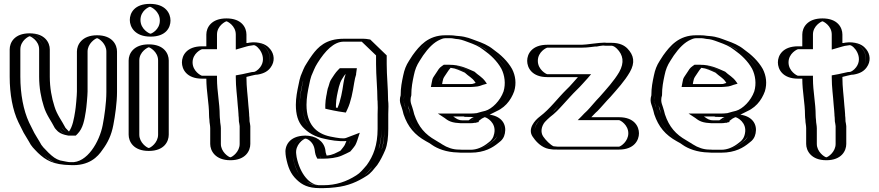

<svg xmlns="http://www.w3.org/2000/svg" viewBox="-20 -762 4539 991"><path d="M50 -507C50 -552 89 -590 134 -590C179 -590 217 -552 217 -507V-366C217 -310 228 -258 241 -215C253 -174 276 -142 296 -108L297 -106C304 -99 316 -83 331 -79L341 -77H348C373 -102 381 -145 388 -189C391 -204 397 -272 397 -290V-496C397 -541 436 -580 481 -580C526 -580 564 -541 564 -496V-287C564 -232 554 -161 545 -115C535 -61 515 -21 488 15C460 56 412 95 343 90C317 90 295 83 273 79C240 69 222 55 198 32C178 10 163 -2 150 -28C142 -42 131 -60 123 -73L96 -127C66 -191 50 -276 50 -366ZM65 -507C65 -544 97 -575 134 -575C171 -575 202 -544 202 -507V-366C202 -308 213 -255 227 -211C241 -165 267 -132 285 -97C295 -87 308 -68 328 -64L340 -62H354C388 -89 396 -140 403 -186C406 -203 412 -269 412 -290V-496C412 -532 445 -565 481 -565C517 -565 549 -533 549 -496V-287C549 -233 539 -164 530 -118C520 -66 502 -29 476 6C450 45 407 80 344 75H343C320 75 299 68 277 64C247 55 232 43 209 21C187 -2 175 -11 163 -35C155 -50 143 -68 136 -80L109 -134C80 -195 65 -278 65 -366ZM65 -507V-366C65 -278 80 -195 109 -134L136 -80C143 -68 155 -50 163 -35C175 -11 187 -2 209 21C232 43 247 55 277 64C299 68 320 75 343 75H344C407 80 450 45 476 6C502 -29 520 -66 530 -118C539 -164 549 -233 549 -287V-496C549 -533 517 -565 481 -565C445 -565 412 -532 412 -496V-290C412 -269 406 -203 403 -186C396 -140 388 -89 354 -62H340L328 -64C304 -70 291 -91 285 -97C267 -132 241 -165 227 -211C213 -255 202 -308 202 -366V-507C202 -544 170 -575 133 -575C96 -575 65 -544 65 -507ZM50 -507V-366C50 -276 66 -191 96 -127L123 -73C130 -60 142 -42 150 -28C164 0 177 10 198 32C234 66 275 90 343 90C412 95 460 56 488 15C516 -22 535 -61 545 -115C554 -161 564 -232 564 -287V-496C564 -541 526 -580 481 -580C436 -580 397 -541 397 -496V-290C397 -271 391 -205 388 -189C381 -144 373 -102 348 -77H341L331 -79C314 -84 304 -98 297 -106C278 -143 254 -173 241 -215C228 -258 217 -310 217 -366V-507C217 -552 178 -590 133 -590C88 -590 50 -552 50 -507ZM85 -507C85 -553 129 -575 133 -575C137 -575 182 -553 182 -507V-366C182 -309 192 -256 206 -213C219 -169 245 -137 263 -101C269 -95 279 -75 315 -66L333 -62H371L380 -71C409 -100 416 -144 423 -188C426 -204 432 -271 432 -290V-496C432 -537 471 -563 481 -565C492 -563 529 -536 529 -496V-287C529 -232 519 -162 510 -116C494 -32 430 81 346 75H343C332 75 316 71 290 66C268 59 253 48 230 26C209 4 196 -6 184 -31C176 -45 164 -63 157 -76L130 -130C101 -192 85 -277 85 -366ZM30 -507V-366C30 -277 45 -193 75 -131L102 -77C110 -64 121 -46 129 -32C142 -6 154 4 176 27C217 66 256 88 341 90C440 96 485 47 509 11C536 -25 555 -64 565 -117C574 -163 584 -233 584 -287V-496C584 -531 560 -580 481 -580C402 -580 377 -530 377 -496V-290C377 -270 371 -204 368 -188C362 -150 355 -109 336 -83C328 -91 323 -97 318 -102C300 -138 274 -169 261 -213C247 -256 237 -309 237 -366V-507C237 -542 212 -590 133 -590C54 -590 30 -542 30 -507Z M664 -450V-67C664 -22 703 17 748 17C793 17 831 -22 831 -67V-450C831 -495 793 -533 748 -533C703 -533 664 -495 664 -450ZM670 -659C670 -612 710 -573 757 -573C803 -573 840 -610 840 -656C840 -703 801 -742 754 -742C708 -742 670 -705 670 -659ZM679 -450C679 -487 711 -518 748 -518C785 -518 816 -487 816 -450V-67C816 -30 785 2 748 2C711 2 679 -30 679 -67ZM685 -659C685 -697 716 -727 754 -727C793 -727 825 -695 825 -656C825 -618 795 -588 757 -588C718 -588 685 -621 685 -659ZM679 -450V-67C679 -30 711 2 748 2C785 2 816 -30 816 -67V-450C816 -487 785 -518 748 -518C711 -518 679 -487 679 -450ZM685 -659C685 -621 718 -588 757 -588C795 -588 825 -618 825 -656C825 -695 793 -727 754 -727C716 -727 685 -697 685 -659ZM664 -450C664 -495 703 -533 748 -533C793 -533 831 -495 831 -450V-67C831 -22 793 17 748 17C703 17 664 -22 664 -67ZM670 -659C670 -705 708 -742 754 -742C801 -742 840 -703 840 -656C840 -610 803 -573 757 -573C710 -573 670 -612 670 -659ZM699 -450C699 -496 744 -518 748 -518C752 -518 796 -496 796 -450V-67C796 -25 757 1 748 2C739 1 699 -25 699 -67ZM705 -659C705 -707 749 -727 754 -727C759 -727 805 -705 805 -656C805 -608 761 -588 757 -588C752 -588 705 -610 705 -659ZM644 -450V-67C644 -32 668 17 748 17C828 17 851 -32 851 -67V-450C851 -485 827 -533 748 -533C669 -533 644 -485 644 -450ZM650 -659C650 -623 676 -573 757 -573C837 -573 860 -620 860 -656C860 -693 835 -742 754 -742C674 -742 650 -695 650 -659Z M1079 -167C1079 -159 1080 -150 1081 -141V-140C1081 -126 1085 -113 1085 -100V-19C1085 26 1124 65 1169 65C1214 65 1252 26 1252 -19V-111C1251 -119 1250 -128 1248 -137C1248 -149 1247 -159 1246 -168V-172C1246 -187 1243 -203 1242 -220C1239 -268 1232 -312 1232 -363C1236 -364 1239 -364 1242 -364C1257 -368 1274 -373 1290 -376L1302 -377C1324 -380 1342 -391 1356 -410C1401 -470 1349 -553 1278 -543L1266 -541C1255 -540 1243 -537 1232 -534V-584C1232 -629 1194 -667 1149 -667C1104 -667 1065 -629 1065 -584V-523H1023C977 -523 939 -485 939 -440C939 -395 977 -356 1023 -356H1065C1065 -290 1079 -229 1079 -167ZM1233 -137C1233 -149 1232 -159 1231 -167V-172C1231 -185 1228 -201 1227 -219C1224 -266 1217 -311 1217 -363V-376L1230 -378C1250 -381 1266 -387 1288 -391L1300 -392C1317 -395 1332 -403 1344 -419C1381 -468 1339 -537 1280 -528L1268 -526C1257 -525 1247 -523 1236 -520L1217 -514V-584C1217 -621 1186 -652 1149 -652C1112 -652 1080 -621 1080 -584V-508H1023C985 -508 954 -477 954 -440C954 -403 986 -371 1023 -371H1080V-356C1080 -290 1094 -232 1094 -167C1094 -160 1095 -151 1096 -142V-140C1096 -129 1100 -116 1100 -100V-19C1100 17 1133 50 1169 50C1205 50 1237 18 1237 -19V-110C1236 -116 1235 -127 1233 -135ZM1233 -137V-135C1235 -127 1236 -116 1237 -110V-19C1237 18 1205 50 1169 50C1133 50 1100 17 1100 -19V-100C1100 -116 1096 -129 1096 -140V-142C1095 -151 1094 -160 1094 -167C1094 -231 1080 -292 1080 -356V-371H1023C986 -371 954 -403 954 -440C954 -477 985 -508 1023 -508H1080V-584C1080 -621 1112 -652 1149 -652C1186 -652 1217 -621 1217 -584V-514L1236 -520C1247 -523 1257 -525 1268 -526L1280 -528C1339 -537 1381 -468 1344 -419C1332 -403 1317 -395 1300 -392L1288 -391C1266 -387 1250 -381 1230 -378L1217 -376V-363C1217 -311 1224 -266 1227 -219C1228 -201 1231 -185 1231 -172V-167C1232 -159 1233 -149 1233 -137ZM1252 -111V-19C1252 26 1214 65 1169 65C1124 65 1085 26 1085 -19V-100C1085 -114 1081 -124 1081 -141C1080 -148 1079 -159 1079 -167C1079 -230 1065 -288 1065 -356H1023C977 -356 939 -395 939 -440C939 -485 977 -523 1023 -523H1065V-584C1065 -629 1104 -667 1149 -667C1194 -667 1232 -629 1232 -584V-534C1244 -537 1253 -539 1266 -541L1278 -543C1349 -553 1402 -471 1356 -410C1342 -391 1323 -380 1302 -377L1290 -376C1271 -373 1251 -366 1232 -363C1232 -312 1239 -268 1242 -220C1243 -203 1246 -187 1246 -172V-168C1247 -160 1248 -149 1248 -137C1250 -129 1251 -118 1252 -111ZM1213 -137V-136C1215 -127 1216 -118 1217 -111V-19C1217 21 1180 48 1169 50C1158 48 1120 21 1120 -19V-100C1120 -114 1116 -128 1116 -140V-141C1115 -150 1114 -159 1114 -167C1114 -230 1100 -291 1100 -356V-371H1023C1018 -371 974 -394 974 -440C974 -487 1019 -508 1023 -508H1100V-584C1100 -630 1145 -652 1149 -652C1153 -652 1197 -630 1197 -584V-506L1252 -522C1261 -525 1269 -526 1277 -527L1290 -529C1311 -528 1362 -467 1323 -415C1311 -399 1297 -392 1292 -391L1280 -390C1253 -385 1239 -380 1219 -377L1197 -373V-363C1197 -311 1204 -268 1207 -220C1208 -203 1211 -186 1211 -172V-168C1212 -160 1213 -149 1213 -137ZM1268 -137C1268 -149 1267 -159 1266 -167V-172C1266 -186 1263 -202 1262 -219C1259 -267 1252 -311 1252 -363V-365C1268 -369 1287 -374 1298 -376L1310 -377C1345 -383 1364 -396 1377 -414C1400 -445 1396 -482 1375 -508C1363 -523 1344 -539 1303 -543C1292 -544 1280 -544 1268 -542L1257 -540H1252V-584C1252 -619 1228 -667 1149 -667C1070 -667 1045 -619 1045 -584V-523H1023C943 -523 919 -475 919 -440C919 -405 943 -356 1023 -356H1045C1045 -289 1059 -231 1059 -167C1059 -159 1060 -150 1061 -142V-140C1061 -128 1065 -115 1065 -100V-19C1065 15 1090 65 1169 65C1248 65 1272 16 1272 -19V-111C1271 -118 1270 -128 1268 -136Z M1694 -210C1708 -206 1724 -204 1739 -201C1756 -236 1766 -290 1773 -335C1776 -353 1779 -367 1783 -378V-381L1785 -395H1757C1745 -383 1733 -363 1725 -351C1718 -340 1715 -328 1710 -314C1705 -304 1702 -276 1699 -265C1697 -255 1694 -233 1694 -221ZM1956 -431V-479L1872 -560C1867 -561 1861 -562 1856 -562H1754C1665 -562 1621 -498 1585 -441C1568 -415 1565 -399 1553 -373C1548 -360 1544 -344 1541 -327C1534 -295 1527 -258 1527 -221C1527 -115 1583 -62 1670 -44C1703 -37 1754 -26 1789 -39C1786 -30 1784 -24 1780 -17L1774 -8C1771 -4 1767 0 1763 5C1762 8 1760 10 1758 12C1746 18 1730 25 1718 31C1703 38 1670 42 1649 42H1646C1645 41 1645 39 1645 38C1644 34 1642 29 1641 23L1639 9C1635 -14 1624 -32 1605 -46C1544 -91 1463 -35 1474 35L1476 50C1492 132 1534 209 1630 209H1649C1733 209 1796 185 1848 152C1872 137 1888 116 1906 95C1942 46 1964 -12 1964 -97V-173C1965 -197 1965 -217 1964 -233C1964 -238 1964 -242 1963 -247C1963 -306 1956 -371 1956 -431ZM1690 -195 1679 -198V-221C1679 -236 1681 -258 1684 -269C1686 -278 1689 -304 1696 -320C1708 -353 1725 -384 1751 -410H1802L1798 -380V-375C1794 -364 1791 -352 1788 -333C1781 -287 1771 -232 1752 -194L1747 -184L1737 -186C1721 -189 1705 -191 1690 -195ZM1949 -233C1950 -217 1950 -197 1949 -173V-97C1949 -54 1945 -18 1933 10C1921 38 1909 65 1894 86C1875 108 1861 126 1840 139C1790 171 1729 194 1649 194H1630C1589 194 1570 185 1544 160C1514 131 1501 98 1491 48L1489 33C1480 -26 1546 -69 1596 -33C1612 -21 1621 -8 1624 11L1626 26C1629 41 1632 46 1637 57H1649C1672 57 1705 54 1725 45C1740 39 1754 31 1767 24C1774 17 1780 8 1786 1L1793 -9C1797 -17 1800 -24 1803 -34L1813 -64L1784 -53C1755 -42 1707 -52 1673 -59C1629 -68 1600 -84 1575 -112C1553 -136 1542 -172 1542 -221C1542 -256 1549 -292 1556 -324C1559 -341 1563 -356 1567 -367C1579 -395 1582 -409 1598 -433C1632 -487 1672 -547 1754 -547H1856C1859 -547 1863 -546 1865 -546L1941 -473V-431C1941 -370 1948 -305 1948 -247V-246C1949 -242 1949 -238 1949 -233ZM1690 -195C1705 -191 1721 -189 1737 -186L1747 -184L1752 -194C1771 -232 1781 -287 1788 -333C1791 -352 1794 -364 1798 -375V-380L1802 -410H1751C1725 -384 1708 -353 1696 -320C1689 -304 1686 -278 1684 -269C1681 -258 1679 -236 1679 -221V-198ZM1948 -246V-247C1948 -305 1941 -370 1941 -431V-473L1865 -546C1863 -546 1859 -547 1856 -547H1754C1673 -547 1635 -491 1598 -433C1582 -409 1579 -395 1567 -367C1563 -356 1559 -341 1556 -324C1549 -292 1542 -256 1542 -221C1542 -121 1592 -76 1673 -59C1707 -52 1755 -42 1784 -53L1813 -64L1803 -34C1800 -24 1797 -17 1793 -9L1786 1C1780 8 1774 17 1767 24C1754 31 1740 39 1725 45C1705 54 1672 57 1649 57H1637C1634 51 1631 47 1629 38C1629 38 1627 32 1626 26L1624 11C1621 -8 1612 -21 1596 -33C1549 -68 1480 -28 1489 33L1491 48C1507 128 1545 194 1630 194H1649C1730 194 1790 171 1840 139C1861 126 1875 108 1894 86C1927 40 1949 -15 1949 -97V-173C1950 -197 1950 -217 1949 -233C1949 -238 1949 -242 1948 -246ZM1694 -210V-221C1694 -234 1697 -256 1699 -265C1702 -276 1704 -301 1710 -313C1716 -326 1717 -339 1725 -351C1733 -363 1746 -383 1757 -395H1785L1783 -381V-378C1778 -365 1776 -353 1773 -335C1766 -290 1756 -236 1739 -201C1722 -204 1709 -206 1694 -210ZM1964 -233C1965 -216 1965 -197 1964 -173V-97C1964 -53 1960 -15 1947 16C1923 71 1896 122 1848 152C1796 185 1733 209 1649 209H1630C1534 209 1493 132 1476 50L1474 35C1467 -14 1503 -55 1546 -61C1593 -68 1632 -31 1639 9L1641 23C1643 32 1644 37 1646 42H1649C1670 42 1702 38 1718 31C1732 25 1745 19 1758 12C1762 8 1768 -1 1774 -8L1780 -17C1783 -23 1786 -31 1789 -39C1753 -26 1704 -37 1670 -44C1583 -62 1527 -115 1527 -221C1527 -275 1539 -331 1553 -373C1565 -399 1568 -415 1585 -441C1621 -498 1665 -562 1754 -562H1856C1862 -562 1867 -561 1872 -560L1956 -479V-431C1956 -371 1963 -306 1963 -247C1963 -245 1964 -237 1964 -233ZM1676 -197C1693 -193 1710 -190 1726 -187L1765 -181L1773 -198C1791 -235 1801 -289 1808 -334C1811 -352 1814 -366 1818 -377V-381L1822 -410H1734L1725 -401C1711 -387 1699 -367 1691 -355C1682 -342 1680 -330 1676 -317C1669 -303 1667 -276 1664 -266C1662 -255 1659 -234 1659 -221V-201ZM1929 -233C1930 -217 1930 -197 1929 -173V-97C1929 -13 1907 43 1873 90C1854 112 1839 131 1819 143C1769 175 1715 194 1649 194H1630C1578 194 1529 136 1511 49L1509 34C1502 -15 1546 -45 1557 -47C1558 -47 1561 -46 1566 -44C1586 -34 1600 -15 1604 10L1606 24C1608 33 1609 39 1612 45L1618 57H1649C1677 57 1718 53 1744 41C1759 35 1774 27 1788 20C1795 13 1801 4 1807 -3L1814 -13C1818 -21 1821 -28 1824 -37L1837 -77L1766 -50C1753 -45 1725 -49 1686 -57C1612 -72 1562 -120 1562 -221C1562 -257 1569 -294 1576 -326C1579 -343 1583 -358 1587 -370C1599 -396 1603 -412 1619 -437C1658 -499 1703 -547 1754 -547H1847L1921 -476V-431C1921 -371 1928 -306 1928 -247C1929 -242 1929 -238 1929 -233ZM1714 -207V-221C1714 -235 1717 -257 1719 -267C1725 -295 1731 -332 1746 -355C1750 -362 1757 -372 1763 -380V-376C1759 -365 1756 -353 1753 -334C1747 -292 1738 -241 1722 -205C1719 -206 1715 -207 1714 -207ZM1983 -246V-247C1983 -306 1976 -371 1976 -431V-476L1891 -558L1878 -560C1871 -561 1867 -562 1856 -562H1754C1661 -562 1621 -518 1592 -479C1581 -464 1572 -450 1564 -437C1547 -412 1544 -397 1532 -370C1528 -358 1524 -342 1521 -325C1514 -293 1507 -257 1507 -221C1507 -171 1518 -134 1542 -107C1569 -78 1603 -56 1658 -45C1684 -39 1726 -31 1768 -34C1765 -26 1762 -20 1759 -13L1753 -4C1747 3 1742 11 1737 16C1714 27 1699 38 1666 41C1665 37 1663 32 1661 25L1659 10C1651 -33 1611 -63 1553 -62C1472 -60 1448 -8 1454 34L1456 49C1466 100 1479 135 1512 166C1539 192 1571 209 1630 209H1649C1675 209 1689 207 1710 205C1779 198 1828 174 1869 148C1896 132 1908 112 1927 90C1943 67 1956 41 1968 13C1980 -16 1984 -54 1984 -97V-173C1985 -203 1986 -224 1983 -246Z M2328 -410C2318 -411 2306 -413 2296 -413H2290C2282 -408 2274 -395 2269 -387L2253 -363C2247 -354 2247 -350 2244 -338L2242 -328H2400C2408 -328 2415 -328 2422 -329C2433 -329 2442 -333 2452 -336C2439 -356 2417 -366 2400 -383C2378 -392 2355 -403 2331 -409C2330 -410 2329 -410 2328 -410ZM2450 -164 2438 -158C2431 -152 2425 -149 2417 -143C2416 -143 2416 -143 2416 -142C2413 -141 2410 -141 2408 -141H2367C2364 -141 2358 -141 2351 -142C2329 -142 2318 -152 2304 -161H2400C2418 -161 2434 -162 2450 -164ZM2484 -172C2534 -171 2578 -128 2566 -72C2561 -49 2550 -32 2531 -19C2502 5 2463 26 2409 26H2367C2362 26 2355 26 2346 25C2290 25 2253 3 2218 -18L2200 -29C2142 -61 2106 -102 2083 -170C2080 -182 2077 -193 2073 -206C2067 -219 2064 -232 2064 -245C2064 -254 2065 -262 2068 -271C2068 -311 2074 -341 2081 -374C2087 -405 2097 -428 2112 -452L2130 -480C2156 -517 2185 -551 2228 -569C2245 -576 2262 -580 2279 -580H2299C2308 -580 2318 -579 2327 -578L2341 -576C2372 -574 2393 -565 2418 -556C2451 -544 2479 -533 2505 -512C2544 -484 2578 -453 2602 -410C2620 -375 2627 -330 2614 -288C2597 -239 2556 -193 2505 -178ZM2409 -396C2426 -379 2448 -368 2464 -344L2476 -327L2456 -322C2447 -319 2438 -314 2423 -314C2417 -313 2408 -313 2400 -313H2224L2229 -341C2231 -352 2234 -360 2241 -371L2256 -395C2262 -405 2272 -419 2285 -428H2296C2341 -428 2376 -410 2409 -396ZM2448 -179 2535 -190 2446 -145C2441 -141 2437 -139 2431 -135V-130L2419 -127C2415 -126 2412 -126 2408 -126H2367C2363 -126 2358 -126 2350 -127C2324 -127 2308 -141 2296 -149L2254 -176H2400C2417 -176 2433 -177 2448 -179ZM2347 10H2346C2303 10 2266 -4 2240 -21C2234 -25 2230 -28 2225 -31L2208 -42C2153 -73 2118 -110 2097 -174C2094 -187 2091 -197 2087 -210C2084 -222 2079 -232 2079 -245C2079 -253 2081 -261 2083 -269V-271C2083 -310 2089 -338 2096 -371C2102 -401 2110 -422 2125 -444L2142 -472C2168 -509 2195 -539 2234 -555C2249 -562 2264 -565 2279 -565H2299C2308 -565 2316 -564 2325 -563L2339 -561C2367 -559 2387 -551 2413 -542C2446 -530 2472 -520 2496 -500C2534 -473 2567 -443 2589 -403C2605 -370 2611 -331 2600 -293C2583 -247 2546 -205 2501 -192C2461 -181 2420 -170 2380 -159L2484 -157C2529 -156 2560 -119 2551 -75C2547 -55 2538 -42 2522 -31C2494 -8 2459 11 2409 11H2367C2362 11 2355 11 2347 10ZM2331 -425C2317 -426 2310 -428 2296 -428H2285C2272 -419 2262 -405 2256 -395L2241 -371C2234 -360 2231 -352 2229 -341L2224 -313H2400C2408 -313 2417 -313 2423 -314C2438 -314 2447 -319 2456 -322L2476 -327L2464 -344C2447 -369 2424 -381 2409 -396C2387 -405 2363 -416 2337 -423C2332 -425 2331 -425 2331 -425ZM2448 -179C2433 -177 2417 -176 2400 -176H2254L2296 -149C2308 -141 2324 -127 2350 -127C2358 -126 2363 -126 2367 -126H2408C2412 -126 2415 -126 2419 -127L2431 -130V-135C2437 -139 2441 -141 2446 -145L2535 -190ZM2079 -245C2079 -234 2082 -223 2087 -212C2093 -200 2094 -187 2097 -174C2118 -110 2153 -73 2208 -42L2225 -31C2230 -28 2234 -25 2240 -21C2266 -4 2303 10 2346 10H2347C2355 11 2362 11 2367 11H2409C2459 11 2493 -8 2521 -31C2536 -44 2547 -54 2551 -75C2560 -119 2529 -156 2484 -157L2380 -159C2420 -170 2461 -181 2501 -192C2546 -205 2583 -247 2600 -293C2611 -331 2605 -370 2589 -403C2567 -442 2534 -473 2496 -500C2470 -519 2447 -530 2413 -542C2387 -551 2367 -559 2339 -561L2325 -563C2316 -564 2308 -565 2299 -565H2279C2264 -565 2249 -562 2234 -555C2195 -539 2168 -509 2142 -472L2125 -444C2110 -422 2102 -401 2096 -371C2089 -338 2083 -310 2083 -271V-269C2081 -261 2079 -253 2079 -245ZM2400 -328H2242L2244 -338C2246 -349 2247 -355 2253 -363L2269 -387C2274 -395 2281 -406 2290 -413H2296C2308 -413 2316 -411 2330 -410L2332 -409C2356 -403 2378 -392 2400 -383C2420 -364 2439 -355 2452 -336C2434 -330 2423 -328 2400 -328ZM2367 -141H2408C2410 -141 2412 -141 2416 -142C2417 -142 2415 -143 2416 -143C2424 -148 2432 -153 2438 -158L2450 -164C2434 -162 2418 -161 2400 -161H2304C2317 -152 2330 -142 2351 -142C2359 -142 2363 -141 2367 -141ZM2346 25C2356 26 2361 26 2367 26H2409C2463 26 2503 5 2531 -19C2550 -32 2561 -49 2566 -72C2577 -128 2536 -170 2484 -172L2505 -178C2556 -193 2596 -238 2614 -288C2629 -329 2619 -375 2602 -410C2578 -452 2543 -485 2505 -512C2478 -534 2451 -544 2418 -556C2393 -565 2371 -574 2341 -576L2327 -578C2318 -579 2308 -580 2299 -580H2279C2262 -580 2245 -576 2228 -569C2185 -551 2157 -517 2130 -480L2112 -452C2096 -428 2087 -405 2081 -374C2074 -341 2068 -311 2068 -271C2066 -263 2064 -254 2064 -245C2064 -228 2070 -216 2073 -206C2077 -192 2080 -183 2083 -170C2106 -103 2142 -61 2200 -29L2218 -18C2223 -15 2226 -13 2232 -9C2259 10 2300 25 2346 25ZM2296 -428H2271L2261 -421C2247 -412 2240 -399 2235 -391L2219 -367C2212 -357 2211 -350 2209 -339L2204 -313H2400C2409 -313 2420 -313 2427 -314C2455 -315 2467 -323 2472 -324L2493 -330L2486 -340C2470 -364 2445 -376 2429 -392C2391 -408 2356 -428 2296 -428ZM2451 -138C2456 -141 2461 -146 2467 -150L2553 -193L2440 -178C2428 -176 2415 -176 2400 -176H2240L2275 -153C2284 -147 2300 -129 2347 -127C2354 -126 2360 -126 2367 -126H2408C2417 -126 2424 -127 2429 -128H2437L2440 -130L2451 -132ZM2349 10H2346C2319 10 2288 0 2262 -17C2257 -21 2251 -24 2246 -27L2228 -38C2175 -68 2140 -106 2118 -172C2115 -185 2112 -195 2108 -208C2104 -221 2099 -231 2099 -245C2099 -253 2100 -262 2103 -270V-271C2103 -311 2109 -340 2116 -373C2122 -403 2131 -425 2146 -448L2164 -476C2190 -513 2219 -544 2253 -558C2266 -564 2274 -565 2279 -565H2299C2304 -565 2310 -565 2316 -564L2333 -561C2353 -560 2366 -556 2395 -545C2428 -533 2451 -524 2475 -505C2513 -478 2545 -448 2568 -407C2585 -373 2591 -330 2579 -290C2562 -242 2520 -200 2485 -190C2479 -188 2472 -187 2465 -185L2373 -159L2482 -157C2490 -157 2543 -130 2531 -73C2527 -51 2516 -36 2501 -26C2472 -2 2440 11 2409 11H2367C2365 11 2355 10 2349 10ZM2379 -387C2399 -368 2418 -360 2431 -340L2435 -334C2417 -328 2420 -328 2400 -328H2262L2264 -340C2266 -351 2268 -358 2274 -367L2290 -391C2294 -397 2300 -406 2306 -412C2333 -409 2354 -398 2379 -387ZM2319 -161H2400C2412 -161 2424 -161 2434 -162L2417 -154C2412 -150 2406 -146 2399 -141H2367C2348 -141 2339 -147 2319 -161ZM2343 25C2354 26 2359 26 2367 26H2409C2482 26 2524 -1 2552 -24C2572 -38 2582 -53 2586 -74C2595 -117 2573 -167 2491 -172C2501 -175 2512 -177 2521 -180C2583 -198 2617 -244 2634 -291C2646 -331 2641 -371 2623 -406C2600 -447 2564 -480 2526 -507C2499 -529 2469 -541 2435 -553C2412 -561 2388 -573 2348 -576L2336 -577C2324 -579 2312 -580 2299 -580H2279C2190 -580 2145 -526 2109 -476L2091 -448C2076 -425 2067 -402 2061 -372C2054 -339 2048 -310 2048 -271V-270C2045 -261 2044 -253 2044 -245C2044 -230 2050 -219 2053 -208C2057 -195 2060 -186 2063 -172C2085 -107 2120 -66 2179 -33L2197 -23C2202 -20 2204 -18 2210 -14C2237 5 2284 24 2343 25Z M3258 -74C3258 -29 3220 10 3175 10H2858C2846 10 2833 9 2818 6C2793 -2 2765 -30 2750 -52C2732 -79 2739 -113 2759 -137C2767 -146 2777 -156 2788 -165C2812 -182 2832 -204 2852 -226C2876 -252 2901 -281 2927 -306C2941 -319 2967 -350 2980 -364H2805C2759 -364 2721 -403 2721 -448C2721 -493 2759 -531 2805 -531H2983C3003 -531 3033 -537 3053 -537L3063 -539C3074 -541 3086 -542 3097 -542C3102 -541 3107 -541 3111 -541H3136C3160 -541 3180 -532 3196 -516C3231 -480 3240 -438 3210 -386C3182 -338 3143 -297 3108 -256C3090 -238 3060 -202 3042 -184C3032 -176 3024 -166 3015 -157H3175C3220 -157 3258 -119 3258 -74ZM3243 -74C3243 -111 3212 -142 3175 -142H2979L3004 -168C3012 -176 3020 -185 3032 -195C3048 -211 3077 -246 3097 -266C3132 -306 3170 -349 3197 -394C3224 -441 3216 -475 3185 -506C3172 -519 3156 -526 3136 -526H3111C3106 -526 3102 -526 3096 -527C3088 -527 3076 -526 3066 -524L3054 -522H3053C3035 -522 3006 -516 2983 -516H2805C2767 -516 2736 -485 2736 -448C2736 -411 2768 -379 2805 -379H3014L2991 -354C2978 -340 2952 -309 2937 -295C2912 -271 2887 -243 2863 -216C2854 -206 2845 -193 2832 -183C2821 -174 2812 -164 2797 -153C2774 -135 2739 -96 2762 -61C2775 -42 2802 -16 2822 -9C2835 -7 2847 -5 2858 -5H3175C3211 -5 3243 -37 3243 -74ZM3243 -74C3243 -37 3211 -5 3175 -5H2858C2847 -5 2835 -7 2822 -9C2802 -16 2775 -42 2762 -61C2739 -96 2774 -135 2797 -153C2824 -172 2843 -194 2863 -216C2887 -243 2912 -271 2937 -295C2952 -309 2978 -340 2991 -354L3014 -379H2805C2768 -379 2736 -411 2736 -448C2736 -485 2767 -516 2805 -516H2983C3006 -516 3035 -522 3053 -522H3054L3066 -524C3076 -526 3088 -527 3096 -527C3102 -526 3106 -526 3111 -526H3136C3156 -526 3172 -519 3185 -506C3216 -475 3224 -441 3197 -394C3170 -349 3132 -306 3097 -266C3077 -246 3048 -211 3032 -195C3020 -185 3012 -176 3004 -168L2979 -142H3175C3212 -142 3243 -111 3243 -74ZM3097 -542H3096C3087 -542 3074 -541 3063 -539L3053 -537C3032 -537 3004 -531 2983 -531H2805C2759 -531 2721 -493 2721 -448C2721 -403 2759 -364 2805 -364H2980C2969 -353 2941 -318 2927 -306C2901 -281 2876 -252 2852 -226C2831 -203 2813 -183 2788 -165C2759 -144 2721 -96 2750 -52C2764 -30 2792 -3 2817 6C2829 11 2847 10 2858 10H3175C3220 10 3258 -29 3258 -74C3258 -119 3220 -157 3175 -157H3015C3022 -164 3032 -175 3042 -184C3059 -201 3089 -237 3108 -256C3143 -296 3182 -339 3210 -386C3240 -438 3231 -481 3196 -516C3180 -532 3160 -541 3136 -541H3111C3107 -541 3103 -541 3097 -542ZM3223 -74C3223 -32 3184 -6 3175 -5H2858C2853 -5 2846 -6 2837 -7C2821 -14 2796 -39 2784 -57C2768 -80 2775 -111 2792 -132C2800 -141 2809 -149 2819 -158C2846 -178 2865 -199 2885 -221C2909 -247 2934 -276 2959 -300C2975 -315 3000 -344 3013 -358L3031 -379H2805C2800 -379 2756 -402 2756 -448C2756 -495 2801 -516 2805 -516H2983C3017 -516 3046 -522 3053 -522H3061L3077 -525C3084 -526 3089 -527 3093 -527C3100 -526 3105 -526 3111 -526H3136C3138 -526 3149 -526 3164 -511C3196 -479 3204 -440 3176 -390C3149 -344 3110 -302 3075 -262C3055 -242 3027 -207 3010 -190C2998 -180 2991 -171 2983 -163L2962 -142H3175C3183 -141 3223 -117 3223 -74ZM3101 -542C3069 -542 3006 -531 2983 -531H2805C2725 -531 2701 -483 2701 -448C2701 -413 2725 -364 2805 -364H2963C2948 -348 2921 -315 2905 -301C2858 -255 2819 -200 2767 -161C2740 -141 2702 -97 2729 -57C2743 -36 2766 -9 2799 3C2815 9 2839 10 2858 10H3175C3254 10 3278 -39 3278 -74C3278 -109 3254 -157 3175 -157H3032C3043 -168 3052 -179 3064 -189C3081 -206 3111 -242 3130 -261C3165 -301 3204 -343 3231 -390C3259 -439 3252 -477 3218 -512C3203 -527 3179 -541 3136 -541H3111C3110 -541 3103 -542 3101 -542Z M3622 -410C3612 -411 3600 -413 3590 -413H3584C3576 -408 3568 -395 3563 -387L3547 -363C3541 -354 3541 -350 3538 -338L3536 -328H3694C3702 -328 3709 -328 3716 -329C3727 -329 3736 -333 3746 -336C3733 -356 3711 -366 3694 -383C3672 -392 3649 -403 3625 -409C3624 -410 3623 -410 3622 -410ZM3744 -164 3732 -158C3725 -152 3719 -149 3711 -143C3710 -143 3710 -143 3710 -142C3707 -141 3704 -141 3702 -141H3661C3658 -141 3652 -141 3645 -142C3623 -142 3612 -152 3598 -161H3694C3712 -161 3728 -162 3744 -164ZM3778 -172C3828 -171 3872 -128 3860 -72C3855 -49 3844 -32 3825 -19C3796 5 3757 26 3703 26H3661C3656 26 3649 26 3640 25C3584 25 3547 3 3512 -18L3494 -29C3436 -61 3400 -102 3377 -170C3374 -182 3371 -193 3367 -206C3361 -219 3358 -232 3358 -245C3358 -254 3359 -262 3362 -271C3362 -311 3368 -341 3375 -374C3381 -405 3391 -428 3406 -452L3424 -480C3450 -517 3479 -551 3522 -569C3539 -576 3556 -580 3573 -580H3593C3602 -580 3612 -579 3621 -578L3635 -576C3666 -574 3687 -565 3712 -556C3745 -544 3773 -533 3799 -512C3838 -484 3872 -453 3896 -410C3914 -375 3921 -330 3908 -288C3891 -239 3850 -193 3799 -178ZM3703 -396C3720 -379 3742 -368 3758 -344L3770 -327L3750 -322C3741 -319 3732 -314 3717 -314C3711 -313 3702 -313 3694 -313H3518L3523 -341C3525 -352 3528 -360 3535 -371L3550 -395C3556 -405 3566 -419 3579 -428H3590C3635 -428 3670 -410 3703 -396ZM3742 -179 3829 -190 3740 -145C3735 -141 3731 -139 3725 -135V-130L3713 -127C3709 -126 3706 -126 3702 -126H3661C3657 -126 3652 -126 3644 -127C3618 -127 3602 -141 3590 -149L3548 -176H3694C3711 -176 3727 -177 3742 -179ZM3641 10H3640C3597 10 3560 -4 3534 -21C3528 -25 3524 -28 3519 -31L3502 -42C3447 -73 3412 -110 3391 -174C3388 -187 3385 -197 3381 -210C3378 -222 3373 -232 3373 -245C3373 -253 3375 -261 3377 -269V-271C3377 -310 3383 -338 3390 -371C3396 -401 3404 -422 3419 -444L3436 -472C3462 -509 3489 -539 3528 -555C3543 -562 3558 -565 3573 -565H3593C3602 -565 3610 -564 3619 -563L3633 -561C3661 -559 3681 -551 3707 -542C3740 -530 3766 -520 3790 -500C3828 -473 3861 -443 3883 -403C3899 -370 3905 -331 3894 -293C3877 -247 3840 -205 3795 -192C3755 -181 3714 -170 3674 -159L3778 -157C3823 -156 3854 -119 3845 -75C3841 -55 3832 -42 3816 -31C3788 -8 3753 11 3703 11H3661C3656 11 3649 11 3641 10ZM3625 -425C3611 -426 3604 -428 3590 -428H3579C3566 -419 3556 -405 3550 -395L3535 -371C3528 -360 3525 -352 3523 -341L3518 -313H3694C3702 -313 3711 -313 3717 -314C3732 -314 3741 -319 3750 -322L3770 -327L3758 -344C3741 -369 3718 -381 3703 -396C3681 -405 3657 -416 3631 -423C3626 -425 3625 -425 3625 -425ZM3742 -179C3727 -177 3711 -176 3694 -176H3548L3590 -149C3602 -141 3618 -127 3644 -127C3652 -126 3657 -126 3661 -126H3702C3706 -126 3709 -126 3713 -127L3725 -130V-135C3731 -139 3735 -141 3740 -145L3829 -190ZM3373 -245C3373 -234 3376 -223 3381 -212C3387 -200 3388 -187 3391 -174C3412 -110 3447 -73 3502 -42L3519 -31C3524 -28 3528 -25 3534 -21C3560 -4 3597 10 3640 10H3641C3649 11 3656 11 3661 11H3703C3753 11 3787 -8 3815 -31C3830 -44 3841 -54 3845 -75C3854 -119 3823 -156 3778 -157L3674 -159C3714 -170 3755 -181 3795 -192C3840 -205 3877 -247 3894 -293C3905 -331 3899 -370 3883 -403C3861 -442 3828 -473 3790 -500C3764 -519 3741 -530 3707 -542C3681 -551 3661 -559 3633 -561L3619 -563C3610 -564 3602 -565 3593 -565H3573C3558 -565 3543 -562 3528 -555C3489 -539 3462 -509 3436 -472L3419 -444C3404 -422 3396 -401 3390 -371C3383 -338 3377 -310 3377 -271V-269C3375 -261 3373 -253 3373 -245ZM3694 -328H3536L3538 -338C3540 -349 3541 -355 3547 -363L3563 -387C3568 -395 3575 -406 3584 -413H3590C3602 -413 3610 -411 3624 -410L3626 -409C3650 -403 3672 -392 3694 -383C3714 -364 3733 -355 3746 -336C3728 -330 3717 -328 3694 -328ZM3661 -141H3702C3704 -141 3706 -141 3710 -142C3711 -142 3709 -143 3710 -143C3718 -148 3726 -153 3732 -158L3744 -164C3728 -162 3712 -161 3694 -161H3598C3611 -152 3624 -142 3645 -142C3653 -142 3657 -141 3661 -141ZM3640 25C3650 26 3655 26 3661 26H3703C3757 26 3797 5 3825 -19C3844 -32 3855 -49 3860 -72C3871 -128 3830 -170 3778 -172L3799 -178C3850 -193 3890 -238 3908 -288C3923 -329 3913 -375 3896 -410C3872 -452 3837 -485 3799 -512C3772 -534 3745 -544 3712 -556C3687 -565 3665 -574 3635 -576L3621 -578C3612 -579 3602 -580 3593 -580H3573C3556 -580 3539 -576 3522 -569C3479 -551 3451 -517 3424 -480L3406 -452C3390 -428 3381 -405 3375 -374C3368 -341 3362 -311 3362 -271C3360 -263 3358 -254 3358 -245C3358 -228 3364 -216 3367 -206C3371 -192 3374 -183 3377 -170C3400 -103 3436 -61 3494 -29L3512 -18C3517 -15 3520 -13 3526 -9C3553 10 3594 25 3640 25ZM3590 -428H3565L3555 -421C3541 -412 3534 -399 3529 -391L3513 -367C3506 -357 3505 -350 3503 -339L3498 -313H3694C3703 -313 3714 -313 3721 -314C3749 -315 3761 -323 3766 -324L3787 -330L3780 -340C3764 -364 3739 -376 3723 -392C3685 -408 3650 -428 3590 -428ZM3745 -138C3750 -141 3755 -146 3761 -150L3847 -193L3734 -178C3722 -176 3709 -176 3694 -176H3534L3569 -153C3578 -147 3594 -129 3641 -127C3648 -126 3654 -126 3661 -126H3702C3711 -126 3718 -127 3723 -128H3731L3734 -130L3745 -132ZM3643 10H3640C3613 10 3582 0 3556 -17C3551 -21 3545 -24 3540 -27L3522 -38C3469 -68 3434 -106 3412 -172C3409 -185 3406 -195 3402 -208C3398 -221 3393 -231 3393 -245C3393 -253 3394 -262 3397 -270V-271C3397 -311 3403 -340 3410 -373C3416 -403 3425 -425 3440 -448L3458 -476C3484 -513 3513 -544 3547 -558C3560 -564 3568 -565 3573 -565H3593C3598 -565 3604 -565 3610 -564L3627 -561C3647 -560 3660 -556 3689 -545C3722 -533 3745 -524 3769 -505C3807 -478 3839 -448 3862 -407C3879 -373 3885 -330 3873 -290C3856 -242 3814 -200 3779 -190C3773 -188 3766 -187 3759 -185L3667 -159L3776 -157C3784 -157 3837 -130 3825 -73C3821 -51 3810 -36 3795 -26C3766 -2 3734 11 3703 11H3661C3659 11 3649 10 3643 10ZM3673 -387C3693 -368 3712 -360 3725 -340L3729 -334C3711 -328 3714 -328 3694 -328H3556L3558 -340C3560 -351 3562 -358 3568 -367L3584 -391C3588 -397 3594 -406 3600 -412C3627 -409 3648 -398 3673 -387ZM3613 -161H3694C3706 -161 3718 -161 3728 -162L3711 -154C3706 -150 3700 -146 3693 -141H3661C3642 -141 3633 -147 3613 -161ZM3637 25C3648 26 3653 26 3661 26H3703C3776 26 3818 -1 3846 -24C3866 -38 3876 -53 3880 -74C3889 -117 3867 -167 3785 -172C3795 -175 3806 -177 3815 -180C3877 -198 3911 -244 3928 -291C3940 -331 3935 -371 3917 -406C3894 -447 3858 -480 3820 -507C3793 -529 3763 -541 3729 -553C3706 -561 3682 -573 3642 -576L3630 -577C3618 -579 3606 -580 3593 -580H3573C3484 -580 3439 -526 3403 -476L3385 -448C3370 -425 3361 -402 3355 -372C3348 -339 3342 -310 3342 -271V-270C3339 -261 3338 -253 3338 -245C3338 -230 3344 -219 3347 -208C3351 -195 3354 -186 3357 -172C3379 -107 3414 -66 3473 -33L3491 -23C3496 -20 3498 -18 3504 -14C3531 5 3578 24 3637 25Z M4155 -167C4155 -159 4156 -150 4157 -141V-140C4157 -126 4161 -113 4161 -100V-19C4161 26 4200 65 4245 65C4290 65 4328 26 4328 -19V-111C4327 -119 4326 -128 4324 -137C4324 -149 4323 -159 4322 -168V-172C4322 -187 4319 -203 4318 -220C4315 -268 4308 -312 4308 -363C4312 -364 4315 -364 4318 -364C4333 -368 4350 -373 4366 -376L4378 -377C4400 -380 4418 -391 4432 -410C4477 -470 4425 -553 4354 -543L4342 -541C4331 -540 4319 -537 4308 -534V-584C4308 -629 4270 -667 4225 -667C4180 -667 4141 -629 4141 -584V-523H4099C4053 -523 4015 -485 4015 -440C4015 -395 4053 -356 4099 -356H4141C4141 -290 4155 -229 4155 -167ZM4309 -137C4309 -149 4308 -159 4307 -167V-172C4307 -185 4304 -201 4303 -219C4300 -266 4293 -311 4293 -363V-376L4306 -378C4326 -381 4342 -387 4364 -391L4376 -392C4393 -395 4408 -403 4420 -419C4457 -468 4415 -537 4356 -528L4344 -526C4333 -525 4323 -523 4312 -520L4293 -514V-584C4293 -621 4262 -652 4225 -652C4188 -652 4156 -621 4156 -584V-508H4099C4061 -508 4030 -477 4030 -440C4030 -403 4062 -371 4099 -371H4156V-356C4156 -290 4170 -232 4170 -167C4170 -160 4171 -151 4172 -142V-140C4172 -129 4176 -116 4176 -100V-19C4176 17 4209 50 4245 50C4281 50 4313 18 4313 -19V-110C4312 -116 4311 -127 4309 -135ZM4309 -137V-135C4311 -127 4312 -116 4313 -110V-19C4313 18 4281 50 4245 50C4209 50 4176 17 4176 -19V-100C4176 -116 4172 -129 4172 -140V-142C4171 -151 4170 -160 4170 -167C4170 -231 4156 -292 4156 -356V-371H4099C4062 -371 4030 -403 4030 -440C4030 -477 4061 -508 4099 -508H4156V-584C4156 -621 4188 -652 4225 -652C4262 -652 4293 -621 4293 -584V-514L4312 -520C4323 -523 4333 -525 4344 -526L4356 -528C4415 -537 4457 -468 4420 -419C4408 -403 4393 -395 4376 -392L4364 -391C4342 -387 4326 -381 4306 -378L4293 -376V-363C4293 -311 4300 -266 4303 -219C4304 -201 4307 -185 4307 -172V-167C4308 -159 4309 -149 4309 -137ZM4328 -111V-19C4328 26 4290 65 4245 65C4200 65 4161 26 4161 -19V-100C4161 -114 4157 -124 4157 -141C4156 -148 4155 -159 4155 -167C4155 -230 4141 -288 4141 -356H4099C4053 -356 4015 -395 4015 -440C4015 -485 4053 -523 4099 -523H4141V-584C4141 -629 4180 -667 4225 -667C4270 -667 4308 -629 4308 -584V-534C4320 -537 4329 -539 4342 -541L4354 -543C4425 -553 4478 -471 4432 -410C4418 -391 4399 -380 4378 -377L4366 -376C4347 -373 4327 -366 4308 -363C4308 -312 4315 -268 4318 -220C4319 -203 4322 -187 4322 -172V-168C4323 -160 4324 -149 4324 -137C4326 -129 4327 -118 4328 -111ZM4289 -137V-136C4291 -127 4292 -118 4293 -111V-19C4293 21 4256 48 4245 50C4234 48 4196 21 4196 -19V-100C4196 -114 4192 -128 4192 -140V-141C4191 -150 4190 -159 4190 -167C4190 -230 4176 -291 4176 -356V-371H4099C4094 -371 4050 -394 4050 -440C4050 -487 4095 -508 4099 -508H4176V-584C4176 -630 4221 -652 4225 -652C4229 -652 4273 -630 4273 -584V-506L4328 -522C4337 -525 4345 -526 4353 -527L4366 -529C4387 -528 4438 -467 4399 -415C4387 -399 4373 -392 4368 -391L4356 -390C4329 -385 4315 -380 4295 -377L4273 -373V-363C4273 -311 4280 -268 4283 -220C4284 -203 4287 -186 4287 -172V-168C4288 -160 4289 -149 4289 -137ZM4344 -137C4344 -149 4343 -159 4342 -167V-172C4342 -186 4339 -202 4338 -219C4335 -267 4328 -311 4328 -363V-365C4344 -369 4363 -374 4374 -376L4386 -377C4421 -383 4440 -396 4453 -414C4476 -445 4472 -482 4451 -508C4439 -523 4420 -539 4379 -543C4368 -544 4356 -544 4344 -542L4333 -540H4328V-584C4328 -619 4304 -667 4225 -667C4146 -667 4121 -619 4121 -584V-523H4099C4019 -523 3995 -475 3995 -440C3995 -405 4019 -356 4099 -356H4121C4121 -289 4135 -231 4135 -167C4135 -159 4136 -150 4137 -142V-140C4137 -128 4141 -115 4141 -100V-19C4141 15 4166 65 4245 65C4324 65 4348 16 4348 -19V-111C4347 -118 4346 -128 4344 -136Z"/></svg>

Font: Blanket
Style: Black
Weight: 900
Foundry: Cannot Into Space Fonts
Version: Version 0.9